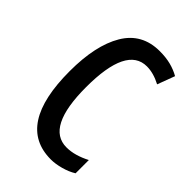

<svg xmlns="http://www.w3.org/2000/svg" viewBox="-174 -616 696 696"><g transform="rotate(45 173.5 -268.5)"><path d="M221 10Q43 10 43 -265Q43 -397 87.5 -472Q132 -547 223 -547Q255 -547 280 -540.5Q305 -534 326 -522L301 -455Q263 -475 229 -475Q126 -475 126 -266Q126 -61 230 -61Q252 -61 274.5 -67.5Q297 -74 320 -86V-18Q299 -5 271.5 2.5Q244 10 221 10Z"/></g></svg>

Font: Noto Sans ExtraCondensed
Style: Regular
Weight: 400
Width: 2
Designer: Monotype Design Team
Foundry: Monotype Imaging Inc.
Version: Version 2.013; ttfautohint (v1.8.4.7-5d5b)